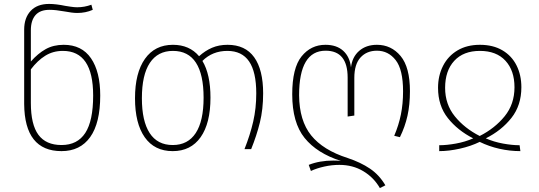

<svg xmlns="http://www.w3.org/2000/svg" viewBox="-20 -759 2742 977"><path d="M490 -273Q490 -133 439 -61.5Q388 10 293 10Q105 10 103 -230V-608Q103 -668 136 -703.5Q169 -739 230 -739Q265 -739 313 -729Q320 -728 339 -725Q358 -722 373 -722Q410 -722 445 -735L452 -709Q416 -693 373 -693Q349 -693 307 -701Q263 -709 232 -709Q184 -709 160.5 -682Q137 -655 137 -605V-446Q173 -487 212.5 -509Q252 -531 304 -531Q396 -531 443 -462.5Q490 -394 490 -273ZM454 -273Q454 -500 300 -500Q250 -500 210.5 -475.5Q171 -451 137 -406V-235Q137 -125 175.5 -73Q214 -21 293 -21Q374 -21 414 -82.5Q454 -144 454 -273Z M1319 -284Q1319 -203 1302.5 -136Q1286 -69 1258 0H1224Q1253 -73 1268.5 -140.5Q1284 -208 1284 -284Q1284 -393 1247.5 -446.5Q1211 -500 1137 -500Q1061 -500 1010 -449Q1051 -381 1051 -262Q1051 -132 1001 -61Q951 10 859 10Q766 10 716.5 -60.5Q667 -131 667 -259Q667 -388 717.5 -459.5Q768 -531 860 -531Q944 -531 993 -473Q1024 -501 1059 -516Q1094 -531 1138 -531Q1228 -531 1273.5 -467.5Q1319 -404 1319 -284ZM1016 -262Q1016 -380 977 -440Q938 -500 860 -500Q783 -500 742.5 -439Q702 -378 702 -259Q702 -143 741.5 -82Q781 -21 859 -21Q936 -21 976 -82Q1016 -143 1016 -262Z M2066 -295Q2066 -226 2053.5 -170Q2041 -114 2015 -61L1986 -68Q2009 -122 2020 -176.5Q2031 -231 2031 -294Q2031 -405 1993.5 -453Q1956 -501 1898 -501Q1846 -501 1814.5 -466.5Q1783 -432 1783 -363V-171L1749 -166V-364Q1749 -501 1637 -501Q1502 -501 1502 -274Q1503 -145 1563.5 -70Q1624 5 1749 45Q1815 67 1862.5 99Q1910 131 1941 184L1913 198Q1882 144 1828.5 112Q1775 80 1707 80Q1669 80 1630.5 88.5Q1592 97 1562 111L1551 80Q1606 58 1676 58Q1702 58 1715 60Q1593 21 1530 -57Q1467 -135 1467 -279Q1467 -413 1514.5 -472Q1562 -531 1636 -531Q1693 -531 1726.5 -500.5Q1760 -470 1766 -416Q1772 -469 1807.5 -500Q1843 -531 1898 -531Q1971 -531 2018.5 -474Q2066 -417 2066 -295Z M2422 -531Q2489 -531 2536.5 -503Q2584 -475 2608.5 -426Q2633 -377 2633 -315Q2633 -223 2582.5 -159Q2532 -95 2452 -55Q2493 -37 2539.5 -28.5Q2586 -20 2624 -20L2628 10Q2574 10 2521 -2Q2468 -14 2421 -37Q2376 -15 2320 -2.5Q2264 10 2215 10V-20Q2253 -20 2300 -28.5Q2347 -37 2388 -55Q2309 -95 2259 -158Q2209 -221 2209 -312Q2209 -374 2234.5 -424Q2260 -474 2308 -502.5Q2356 -531 2422 -531ZM2421 -67Q2498 -106 2548 -167.5Q2598 -229 2598 -315Q2598 -400 2552 -450Q2506 -500 2422 -500Q2338 -500 2291.5 -449.5Q2245 -399 2245 -312Q2245 -228 2294.5 -167Q2344 -106 2421 -67Z"/></svg>

Font: FiraGO UltraLight
Style: Regular
Weight: 200
Designer: bBox Type
Foundry: bBox Type GmbH
Version: Version 1.001